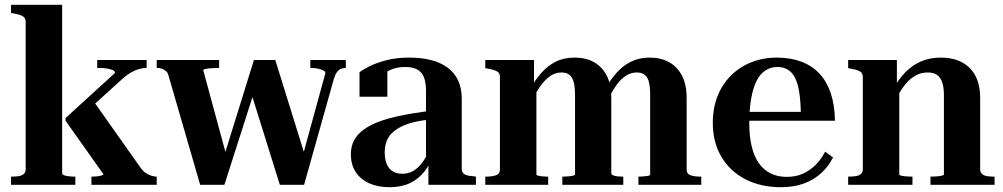

<svg xmlns="http://www.w3.org/2000/svg" viewBox="-20 -770 4180 800"><path d="M633 0H361V-34H363Q371 -34 382 -35Q393 -36 402 -38.5Q411 -41 411 -44L253 -267V-278L459 -466Q459 -474 449.5 -478Q440 -482 425.5 -484.5Q411 -487 396 -487H385V-520H591V-487H590Q576 -487 560 -482.5Q544 -478 527.5 -469Q511 -460 494 -445L346 -311L368 -351L568 -68Q577 -56 588.5 -48.5Q600 -41 612 -37.5Q624 -34 632 -34H633ZM239 -750V-49Q239 -43 246.5 -40Q254 -37 266.5 -35.5Q279 -34 293 -34H294V0H26V-34H27Q44 -34 57.5 -36Q71 -38 79 -45Q87 -52 87 -64V-678Q87 -690 81.5 -696.5Q76 -703 65 -707Q54 -711 36 -714L26 -716V-750Z M1041 -394H1023L1146 0H1247L1371 -441Q1376 -458 1383 -468Q1390 -478 1399.5 -482.5Q1409 -487 1420 -487H1421V-520H1273V-487H1274Q1288 -487 1302 -484.5Q1316 -482 1326 -477Q1336 -472 1336 -466L1237 -105H1256L1127 -520H1038L908 -101H929L827 -477Q827 -481 837.5 -483Q848 -485 863 -486Q878 -487 891 -487H893V-520H633V-487H635Q646 -487 655.5 -483.5Q665 -480 672.5 -473Q680 -466 683 -452L814 0H915Z M1781 -309 1780 -273Q1739 -269 1707 -261.5Q1675 -254 1652 -242.5Q1629 -231 1613.5 -216Q1598 -201 1590.5 -180.5Q1583 -160 1583 -135Q1583 -105 1592 -85Q1601 -65 1617.5 -55.5Q1634 -46 1655 -46Q1682 -46 1703 -58.5Q1724 -71 1740.5 -94Q1757 -117 1769 -146L1787 -130Q1774 -88 1749 -56Q1724 -24 1688 -7Q1652 10 1603 10Q1555 10 1519 -6Q1483 -22 1462.5 -52.5Q1442 -83 1442 -127Q1442 -169 1464 -199Q1486 -229 1528.5 -250Q1571 -271 1634.5 -285Q1698 -299 1781 -309ZM1765 0V-96L1755 -93V-391Q1755 -427 1746 -449Q1737 -471 1717.5 -481Q1698 -491 1668 -491Q1627 -491 1598 -474.5Q1569 -458 1553 -433Q1555 -447 1558 -457.5Q1561 -468 1566.5 -475Q1572 -482 1579 -486.5Q1586 -491 1594 -493V-367H1478V-469Q1492 -480 1520 -494Q1548 -508 1589.5 -519Q1631 -530 1685 -530Q1735 -530 1775 -520Q1815 -510 1844 -489Q1873 -468 1888.5 -435.5Q1904 -403 1904 -358V-66Q1904 -54 1911 -47.5Q1918 -41 1930 -38.5Q1942 -36 1959 -35L1963 -34V0Z M2002 0V-34H2004Q2029 -34 2046 -39.5Q2063 -45 2063 -64V-448Q2063 -460 2058 -466.5Q2053 -473 2041.5 -477Q2030 -481 2013 -484L2002 -486V-520H2205V-415L2215 -409V-43Q2215 -40 2222.5 -38Q2230 -36 2241.5 -35Q2253 -34 2262 -34H2264V0ZM2577 0H2323V-34H2324Q2335 -34 2347 -35Q2359 -36 2367.5 -38Q2376 -40 2376 -43V-373Q2376 -407 2370.5 -427.5Q2365 -448 2353 -458Q2341 -468 2319 -468Q2295 -468 2274.5 -454.5Q2254 -441 2235.5 -416.5Q2217 -392 2200 -356L2185 -393Q2208 -435 2235 -465.5Q2262 -496 2295.5 -513Q2329 -530 2374 -530Q2420 -530 2454 -511.5Q2488 -493 2507.5 -456Q2527 -419 2527 -361V-49Q2527 -43 2535 -39.5Q2543 -36 2554 -35Q2565 -34 2575 -34H2577ZM2902 0H2640V-34H2641Q2651 -34 2662 -35Q2673 -36 2681 -37.5Q2689 -39 2689 -43V-373Q2689 -407 2684 -427.5Q2679 -448 2666.5 -458Q2654 -468 2633 -468Q2609 -468 2588 -454.5Q2567 -441 2549 -416Q2531 -391 2514 -356L2499 -393Q2521 -435 2548 -465.5Q2575 -496 2609 -513Q2643 -530 2687 -530Q2733 -530 2767 -511.5Q2801 -493 2821 -456Q2841 -419 2841 -361V-64Q2841 -45 2858 -39.5Q2875 -34 2900 -34H2902Z M3102 -257Q3102 -200 3112.5 -158Q3123 -116 3143 -88.5Q3163 -61 3192 -47Q3221 -33 3258 -33Q3297 -33 3327 -47Q3357 -61 3380 -84.5Q3403 -108 3418 -138L3451 -114Q3432 -76 3401 -48Q3370 -20 3328.5 -5Q3287 10 3233 10Q3151 10 3087 -22.5Q3023 -55 2986.5 -115.5Q2950 -176 2950 -258Q2950 -340 2985 -401.5Q3020 -463 3080.5 -496.5Q3141 -530 3217 -530Q3274 -530 3319 -513Q3364 -496 3395 -462.5Q3426 -429 3442 -380Q3458 -331 3459 -267H3035L3034 -304H3341L3317 -295Q3316 -349 3310 -386.5Q3304 -424 3292 -447Q3280 -470 3261.5 -480.5Q3243 -491 3219 -491Q3193 -491 3171 -477.5Q3149 -464 3134 -436Q3119 -408 3110.5 -363Q3102 -318 3102 -257Z M3514 0V-34H3515Q3532 -34 3545.5 -36Q3559 -38 3567 -45Q3575 -52 3575 -64V-448Q3575 -460 3570 -466.5Q3565 -473 3553.5 -477Q3542 -481 3525 -484L3514 -486V-520H3717V-413L3727 -408V-43Q3727 -40 3735 -38Q3743 -36 3755.5 -35Q3768 -34 3781 -34H3782V0ZM4124 0H3857V-34H3858Q3869 -34 3882 -35Q3895 -36 3904 -38Q3913 -40 3913 -43V-373Q3913 -407 3905.5 -428Q3898 -449 3883.5 -458.5Q3869 -468 3845 -468Q3817 -468 3793.5 -454.5Q3770 -441 3750.5 -416.5Q3731 -392 3713 -357L3698 -393Q3721 -436 3750 -466.5Q3779 -497 3816 -513.5Q3853 -530 3900 -530Q3950 -530 3987 -511Q4024 -492 4044 -454.5Q4064 -417 4064 -361V-64Q4064 -52 4072 -45Q4080 -38 4093 -36Q4106 -34 4123 -34H4124Z"/></svg>

Font: Roboto Serif 144pt SemiBold
Style: Regular
Weight: 600
Version: Version 1.008